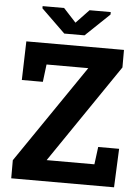

<svg xmlns="http://www.w3.org/2000/svg" viewBox="-60 -945 718 991"><g transform="rotate(5 299.5 -449.5)"><path d="M36.1 0V-93.8L382.8 -601.1H166.5L155.3 -510.3H46.4L52.2 -710.9H558.1V-620.1L210 -109.4H457.5L469.2 -200.2H577.6L568.8 0ZM473.1 -899.5V-886.8L348.6 -768.1H243.7L120.1 -888.2V-899.5H231.5L296.4 -829.1L363.3 -899.5Z"/></g></svg>

Font: Roboto Slab LO
Style: Bold
Weight: 700
Designer: Google
Version: Version 2.000